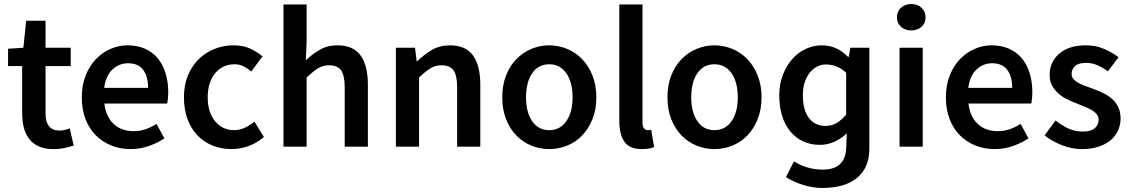

<svg xmlns="http://www.w3.org/2000/svg" viewBox="-20 -728 5612 953"><path d="M246 12Q203 12 173.5 -1Q144 -14 125.5 -37.5Q107 -61 98.5 -93.5Q90 -126 90 -166V-400H20V-486L96 -491L110 -625H206V-491H331V-400H206V-166Q206 -80 275 -80Q288 -80 301.5 -83Q315 -86 326 -91L346 -6Q326 1 300.5 6.5Q275 12 246 12Z M628 12Q577 12 533 -5.5Q489 -23 456 -56Q423 -89 404.5 -136.5Q386 -184 386 -245Q386 -305 405 -353Q424 -401 455.5 -434Q487 -467 528 -485Q569 -503 612 -503Q662 -503 700 -486Q738 -469 763.5 -438Q789 -407 802 -364Q815 -321 815 -270Q815 -253 813.5 -238Q812 -223 810 -214H498Q506 -148 544.5 -112.5Q583 -77 643 -77Q675 -77 702.5 -86.5Q730 -96 757 -113L796 -41Q761 -18 718 -3Q675 12 628 12ZM497 -292H715Q715 -349 690.5 -381.5Q666 -414 615 -414Q571 -414 538 -383Q505 -352 497 -292Z M1130 12Q1080 12 1036.5 -5Q993 -22 961 -55Q929 -88 911 -136Q893 -184 893 -245Q893 -306 913 -354Q933 -402 967 -435Q1001 -468 1045.5 -485.5Q1090 -503 1139 -503Q1187 -503 1221.5 -487Q1256 -471 1283 -448L1227 -373Q1207 -390 1187.5 -399.5Q1168 -409 1145 -409Q1085 -409 1048 -364.5Q1011 -320 1011 -245Q1011 -171 1047.5 -126.5Q1084 -82 1142 -82Q1171 -82 1196.5 -94.5Q1222 -107 1243 -124L1290 -48Q1255 -18 1213.5 -3Q1172 12 1130 12Z M1387 0V-706H1502V-524L1498 -429Q1529 -458 1566.5 -480.5Q1604 -503 1655 -503Q1734 -503 1770 -452.5Q1806 -402 1806 -308V0H1691V-293Q1691 -354 1673 -379Q1655 -404 1614 -404Q1582 -404 1557.5 -388.5Q1533 -373 1502 -343V0Z M1945 0V-491H2040L2048 -425H2052Q2085 -457 2123.5 -480Q2162 -503 2213 -503Q2292 -503 2328 -452.5Q2364 -402 2364 -308V0H2249V-293Q2249 -354 2231 -379Q2213 -404 2172 -404Q2140 -404 2115.5 -388.5Q2091 -373 2060 -343V0Z M2706 12Q2660 12 2618 -5Q2576 -22 2543.5 -55Q2511 -88 2492 -136Q2473 -184 2473 -245Q2473 -306 2492 -354Q2511 -402 2543.5 -435Q2576 -468 2618 -485.5Q2660 -503 2706 -503Q2752 -503 2794.5 -485.5Q2837 -468 2869 -435Q2901 -402 2920.5 -354Q2940 -306 2940 -245Q2940 -184 2920.5 -136Q2901 -88 2869 -55Q2837 -22 2794.5 -5Q2752 12 2706 12ZM2706 -82Q2760 -82 2791 -126.5Q2822 -171 2822 -245Q2822 -320 2791 -364.5Q2760 -409 2706 -409Q2652 -409 2621.5 -364.5Q2591 -320 2591 -245Q2591 -171 2621.5 -126.5Q2652 -82 2706 -82Z M3166 12Q3104 12 3079 -25Q3054 -62 3054 -126V-706H3169V-120Q3169 -99 3177 -90.5Q3185 -82 3194 -82Q3198 -82 3201.5 -82Q3205 -82 3212 -84L3227 2Q3204 12 3166 12Z M3526 12Q3480 12 3438 -5Q3396 -22 3363.5 -55Q3331 -88 3312 -136Q3293 -184 3293 -245Q3293 -306 3312 -354Q3331 -402 3363.5 -435Q3396 -468 3438 -485.5Q3480 -503 3526 -503Q3572 -503 3614.5 -485.5Q3657 -468 3689 -435Q3721 -402 3740.5 -354Q3760 -306 3760 -245Q3760 -184 3740.5 -136Q3721 -88 3689 -55Q3657 -22 3614.5 -5Q3572 12 3526 12ZM3526 -82Q3580 -82 3611 -126.5Q3642 -171 3642 -245Q3642 -320 3611 -364.5Q3580 -409 3526 -409Q3472 -409 3441.5 -364.5Q3411 -320 3411 -245Q3411 -171 3441.5 -126.5Q3472 -82 3526 -82Z M4061 205Q4018 205 3970 191Q3922 177 3881 151L3921 73Q3956 95 3992.5 104.5Q4029 114 4061 114Q4122 114 4150 86Q4178 58 4180 10L4183 -66Q4157 -41 4122.5 -25Q4088 -9 4049 -9Q4003 -9 3966 -26.5Q3929 -44 3902.5 -76Q3876 -108 3862 -153Q3848 -198 3848 -254.5Q3848 -311 3866 -357Q3884 -403 3913 -435.5Q3942 -468 3980 -485.5Q4018 -503 4057.5 -503Q4097 -503 4128.5 -489Q4160 -475 4189 -446H4193L4201 -491H4295V10Q4295 104 4234.5 154.5Q4174 205 4061 205ZM4078 -103Q4107 -103 4131 -116.5Q4155 -130 4180 -159V-367Q4155 -390 4130 -399Q4105 -408 4080.5 -408Q4056 -408 4035.5 -397.5Q4015 -387 3999 -367Q3983 -347 3974 -318.5Q3965 -290 3965 -255Q3965 -183 3994.5 -143Q4024 -103 4078 -103Z M4445 0V-491H4560V0ZM4503 -577Q4472 -577 4452 -595Q4432 -613 4432 -642Q4432 -671 4452 -689.5Q4472 -708 4503 -708Q4534 -708 4554 -689.5Q4574 -671 4574 -642Q4574 -613 4554 -595Q4534 -577 4503 -577Z M4917 12Q4866 12 4822 -5.5Q4778 -23 4745 -56Q4712 -89 4693.5 -136.5Q4675 -184 4675 -245Q4675 -305 4694 -353Q4713 -401 4744.5 -434Q4776 -467 4817 -485Q4858 -503 4901 -503Q4951 -503 4989 -486Q5027 -469 5052.5 -438Q5078 -407 5091 -364Q5104 -321 5104 -270Q5104 -253 5102.5 -238Q5101 -223 5099 -214H4787Q4795 -148 4833.5 -112.5Q4872 -77 4932 -77Q4964 -77 4991.5 -86.5Q5019 -96 5046 -113L5085 -41Q5050 -18 5007 -3Q4964 12 4917 12ZM4786 -292H5004Q5004 -349 4979.5 -381.5Q4955 -414 4904 -414Q4860 -414 4827 -383Q4794 -352 4786 -292Z M5351 12Q5300 12 5250.5 -7.5Q5201 -27 5165 -56L5219 -130Q5252 -104 5284.5 -89.5Q5317 -75 5355 -75Q5395 -75 5414 -91.5Q5433 -108 5433 -134Q5433 -149 5424 -160.5Q5415 -172 5400 -181Q5385 -190 5366 -197.5Q5347 -205 5328 -213Q5304 -222 5279 -234Q5254 -246 5234.5 -263Q5215 -280 5202.5 -302.5Q5190 -325 5190 -356Q5190 -421 5238 -462Q5286 -503 5369 -503Q5420 -503 5461 -485Q5502 -467 5532 -444L5479 -374Q5453 -393 5426.5 -404.5Q5400 -416 5371 -416Q5334 -416 5316.5 -400.5Q5299 -385 5299 -362Q5299 -347 5307.5 -336.5Q5316 -326 5330 -318Q5344 -310 5362.5 -303Q5381 -296 5401 -289Q5426 -280 5451 -268.5Q5476 -257 5496.5 -240Q5517 -223 5529.5 -198.5Q5542 -174 5542 -140Q5542 -108 5529.5 -80.5Q5517 -53 5493 -32.5Q5469 -12 5433 0Q5397 12 5351 12Z"/></svg>

Font: Giro Sans Semibold
Style: Regular
Weight: 600
Designer: Paul D. Hunt
Foundry: Adobe Systems Incorporated
Version: Version 1.000;PS 1.0;hotconv 1.0.88;makeotf.lib2.5.647800